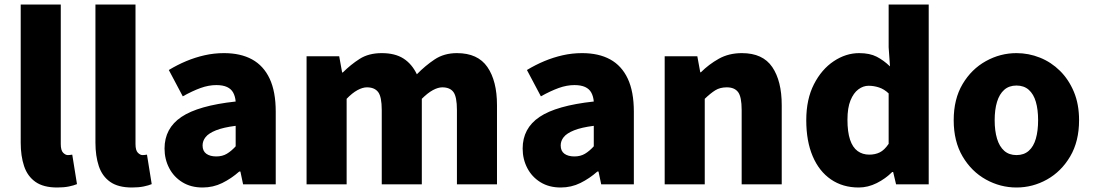

<svg xmlns="http://www.w3.org/2000/svg" viewBox="-20 -819 4854 853"><path d="M234 14Q173 14 137.5 -11Q102 -36 87 -81Q72 -126 72 -185V-799H250V-179Q250 -151 260.5 -140.5Q271 -130 281 -130Q286 -130 290 -130.5Q294 -131 301 -132L322 -1Q308 5 286 9.5Q264 14 234 14Z M566 14Q505 14 469.5 -11Q434 -36 419 -81Q404 -126 404 -185V-799H582V-179Q582 -151 592.5 -140.5Q603 -130 613 -130Q618 -130 622 -130.5Q626 -131 633 -132L654 -1Q640 5 618 9.5Q596 14 566 14Z M880 14Q828 14 790 -9.5Q752 -33 731.5 -72.5Q711 -112 711 -159Q711 -249 786 -299.5Q861 -350 1027 -368Q1025 -391 1016 -407.5Q1007 -424 988.5 -432.5Q970 -441 941 -441Q907 -441 871 -428Q835 -415 792 -391L730 -508Q768 -531 807.5 -547.5Q847 -564 889 -573.5Q931 -583 975 -583Q1049 -583 1100 -555Q1151 -527 1178 -469.5Q1205 -412 1205 -323V0H1060L1048 -57H1043Q1008 -26 967.5 -6Q927 14 880 14ZM941 -124Q968 -124 988 -136Q1008 -148 1027 -169V-260Q972 -253 939.5 -240Q907 -227 893.5 -210Q880 -193 880 -173Q880 -148 896.5 -136Q913 -124 941 -124Z M1342 0V-569H1487L1500 -497H1503Q1538 -532 1578 -557.5Q1618 -583 1676 -583Q1735 -583 1772.5 -559Q1810 -535 1832 -489Q1869 -527 1911 -555Q1953 -583 2010 -583Q2103 -583 2145.5 -521Q2188 -459 2188 -352V0H2010V-330Q2010 -389 1994.5 -410Q1979 -431 1945 -431Q1926 -431 1903 -418.5Q1880 -406 1854 -380V0H1676V-330Q1676 -389 1660 -410Q1644 -431 1610 -431Q1591 -431 1568 -418.5Q1545 -406 1520 -380V0Z M2471 14Q2419 14 2381 -9.5Q2343 -33 2322.5 -72.5Q2302 -112 2302 -159Q2302 -249 2377 -299.5Q2452 -350 2618 -368Q2616 -391 2607 -407.5Q2598 -424 2579.5 -432.5Q2561 -441 2532 -441Q2498 -441 2462 -428Q2426 -415 2383 -391L2321 -508Q2359 -531 2398.5 -547.5Q2438 -564 2480 -573.5Q2522 -583 2566 -583Q2640 -583 2691 -555Q2742 -527 2769 -469.5Q2796 -412 2796 -323V0H2651L2639 -57H2634Q2599 -26 2558.5 -6Q2518 14 2471 14ZM2532 -124Q2559 -124 2579 -136Q2599 -148 2618 -169V-260Q2563 -253 2530.5 -240Q2498 -227 2484.5 -210Q2471 -193 2471 -173Q2471 -148 2487.5 -136Q2504 -124 2532 -124Z M2933 0V-569H3078L3091 -498H3094Q3129 -533 3173.5 -558Q3218 -583 3276 -583Q3369 -583 3411 -521Q3453 -459 3453 -352V0H3275V-330Q3275 -389 3259 -410Q3243 -431 3209 -431Q3179 -431 3158 -418Q3137 -405 3111 -380V0Z M3795 14Q3724 14 3671.5 -22Q3619 -58 3590.5 -125Q3562 -192 3562 -285Q3562 -378 3596 -444.5Q3630 -511 3684 -547Q3738 -583 3797 -583Q3844 -583 3875 -567Q3906 -551 3934 -524L3928 -609V-799H4106V0H3961L3948 -55H3944Q3914 -25 3875 -5.5Q3836 14 3795 14ZM3842 -132Q3868 -132 3888.5 -142Q3909 -152 3928 -180V-404Q3908 -423 3885 -430.5Q3862 -438 3839 -438Q3815 -438 3793.5 -422Q3772 -406 3758.5 -373Q3745 -340 3745 -287Q3745 -233 3756.5 -198.5Q3768 -164 3790 -148Q3812 -132 3842 -132Z M4496 14Q4424 14 4360 -21.5Q4296 -57 4256.5 -124Q4217 -191 4217 -285Q4217 -379 4256.5 -445.5Q4296 -512 4360 -547.5Q4424 -583 4496 -583Q4550 -583 4600 -563Q4650 -543 4689 -504.5Q4728 -466 4751 -411Q4774 -356 4774 -285Q4774 -191 4734.5 -124Q4695 -57 4631.5 -21.5Q4568 14 4496 14ZM4496 -130Q4529 -130 4550.5 -149Q4572 -168 4582 -203Q4592 -238 4592 -285Q4592 -332 4582 -366.5Q4572 -401 4550.5 -420Q4529 -439 4496 -439Q4463 -439 4441.5 -420Q4420 -401 4409.5 -366.5Q4399 -332 4399 -285Q4399 -238 4409.5 -203Q4420 -168 4441.5 -149Q4463 -130 4496 -130Z"/></svg>

Font: Noto Sans KR Thin Black
Style: Regular
Weight: 900
Version: Version 2.004-H2;hotconv 1.0.118;makeotfexe 2.5.65603